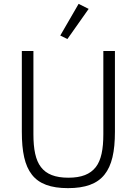

<svg xmlns="http://www.w3.org/2000/svg" viewBox="-20 -962 708 994"><path d="M153 -698V-267C153 -190 164 -133 192 -97C220 -60 266 -42 334 -42C402 -42 447 -60 476 -97C504 -133 515 -190 515 -267V-698H575V-280C575 -177 559 -105 521 -58C483 -10 421 12 332 12C243 12 182 -10 145 -58C108 -105 93 -177 93 -280V-698ZM329 -760 292 -778 387 -942 439 -916Z"/></svg>

Font: Plexus Sans Light
Style: Regular
Weight: 300
Version: Version 2.001;PS 002.001;hotconv 1.0.70;makeotf.lib2.5.58329